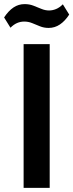

<svg xmlns="http://www.w3.org/2000/svg" viewBox="-38 -915 357 935"><path d="M204 -700V0H77V-700ZM-18 -830Q3 -862 27.5 -878.5Q52 -895 82 -895Q105 -895 124.5 -887.5Q144 -880 163 -872Q182 -864 201 -864Q218 -864 235 -871Q252 -878 268 -894L299 -844Q279 -813 254 -796Q229 -779 199 -779Q176 -779 156.5 -787Q137 -795 118.5 -802.5Q100 -810 80 -810Q62 -810 45.5 -803Q29 -796 13 -780Z"/></svg>

Font: Pathway Extreme 12pt SemiBold
Style: Regular
Weight: 600
Version: Version 1.001;gftools[0.9.26]